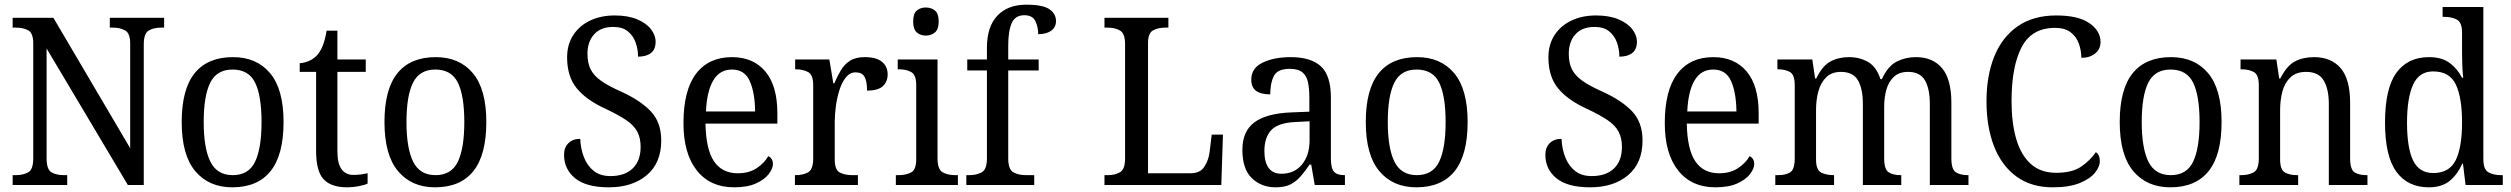

<svg xmlns="http://www.w3.org/2000/svg" viewBox="-20 -790 10726 820"><path d="M34 0V-42H47Q79 -42 100.5 -54Q122 -66 122 -114V-604Q122 -649 100.5 -660.5Q79 -672 48 -672H34V-714H208L536 -157V-604Q536 -648 514.5 -660Q493 -672 463 -672H449V-714H681V-672H668Q636 -672 615 -659.5Q594 -647 594 -600V0H526L179 -583V-114Q179 -66 200 -54Q221 -42 253 -42H267V0Z M972 10Q872 10 814 -59Q756 -128 756 -269Q756 -409 811.5 -477.5Q867 -546 975 -546Q1076 -546 1133.5 -477.5Q1191 -409 1191 -269Q1191 -128 1135.5 -59Q1080 10 972 10ZM974 -42Q1042 -42 1069.5 -99.5Q1097 -157 1097 -269Q1097 -381 1069.5 -437Q1042 -493 973 -493Q906 -493 878 -437Q850 -381 850 -269Q850 -157 878.5 -99.5Q907 -42 974 -42Z M1463 10Q1394 10 1362 -24.5Q1330 -59 1330 -145V-483H1260V-520Q1279 -521 1299 -529.5Q1319 -538 1334 -554Q1349 -571 1358.5 -595Q1368 -619 1375 -659H1421V-536H1542V-483H1421V-143Q1421 -91 1439 -67Q1457 -43 1489 -43Q1507 -43 1521.5 -45Q1536 -47 1550 -50V-6Q1538 0 1513 5Q1488 10 1463 10Z M1838 10Q1738 10 1680 -59Q1622 -128 1622 -269Q1622 -409 1677.5 -477.5Q1733 -546 1841 -546Q1942 -546 1999.5 -477.5Q2057 -409 2057 -269Q2057 -128 2001.5 -59Q1946 10 1838 10ZM1840 -42Q1908 -42 1935.5 -99.5Q1963 -157 1963 -269Q1963 -381 1935.5 -437Q1908 -493 1839 -493Q1772 -493 1744 -437Q1716 -381 1716 -269Q1716 -157 1744.5 -99.5Q1773 -42 1840 -42Z M2580 10Q2484 10 2436.5 -28.5Q2389 -67 2389 -129Q2389 -160 2407.5 -178.5Q2426 -197 2458 -197Q2460 -153 2474.5 -117Q2489 -81 2516.5 -59.5Q2544 -38 2587 -38Q2648 -38 2682 -70.5Q2716 -103 2716 -163Q2716 -201 2701.5 -228Q2687 -255 2654.5 -277Q2622 -299 2569 -324Q2485 -362 2443.5 -412.5Q2402 -463 2402 -545Q2402 -600 2428.5 -640.5Q2455 -681 2501 -702.5Q2547 -724 2605 -724Q2661 -724 2700 -708Q2739 -692 2759.5 -666Q2780 -640 2780 -612Q2780 -579 2760 -563.5Q2740 -548 2705 -548Q2705 -580 2694.5 -609Q2684 -638 2661 -656.5Q2638 -675 2599 -675Q2546 -675 2517.5 -643.5Q2489 -612 2489 -560Q2489 -521 2502.5 -494Q2516 -467 2547 -445Q2578 -423 2632 -399Q2714 -362 2759 -315Q2804 -268 2804 -190Q2804 -94 2742.5 -42Q2681 10 2580 10Z M3115 10Q3013 10 2956 -62Q2899 -134 2899 -264Q2899 -405 2953 -475.5Q3007 -546 3106 -546Q3197 -546 3248.5 -485Q3300 -424 3300 -306V-262H2993Q2995 -152 3029.5 -101Q3064 -50 3131 -50Q3179 -50 3212 -72Q3245 -94 3261 -123Q3269 -120 3275 -111.5Q3281 -103 3281 -90Q3281 -70 3263 -46.5Q3245 -23 3208.5 -6.5Q3172 10 3115 10ZM3205 -314Q3204 -395 3182 -444Q3160 -493 3106 -493Q3054 -493 3026.5 -447Q2999 -401 2995 -314Z M3375 0V-42H3378Q3409 -42 3431 -54Q3453 -66 3453 -114V-426Q3453 -471 3431 -482.5Q3409 -494 3379 -494H3376V-536H3522L3539 -434H3543Q3556 -464 3571 -489.5Q3586 -515 3610 -530.5Q3634 -546 3673 -546Q3723 -546 3747 -526Q3771 -506 3771 -472Q3771 -441 3750.5 -422Q3730 -403 3683 -403Q3683 -444 3672 -462.5Q3661 -481 3634 -481Q3610 -481 3593 -460Q3576 -439 3565.5 -406.5Q3555 -374 3550 -337.5Q3545 -301 3545 -270V-109Q3545 -64 3567 -53Q3589 -42 3619 -42H3644V0Z M3934 -638Q3911 -638 3895.5 -651.5Q3880 -665 3880 -698Q3880 -732 3895.5 -745Q3911 -758 3934 -758Q3957 -758 3973 -745Q3989 -732 3989 -698Q3989 -665 3973 -651.5Q3957 -638 3934 -638ZM3806 0V-42H3818Q3849 -42 3871 -53.5Q3893 -65 3893 -109V-426Q3893 -470 3872 -482Q3851 -494 3820 -494H3814V-536H3984V-114Q3984 -67 4005.5 -54.5Q4027 -42 4059 -42H4071V0Z M4107 0V-42H4120Q4150 -42 4172.5 -54Q4195 -66 4195 -114V-489H4111V-536H4195V-586Q4195 -676 4239.5 -723Q4284 -770 4363 -770Q4434 -770 4462 -750.5Q4490 -731 4490 -700Q4490 -674 4469.5 -659Q4449 -644 4414 -644Q4414 -674 4402 -699.5Q4390 -725 4355 -725Q4316 -725 4301 -691.5Q4286 -658 4286 -595V-536H4416V-489H4286V-114Q4286 -66 4308 -54Q4330 -42 4361 -42H4397V0Z M4697 0V-42H4713Q4742 -42 4763.5 -54.5Q4785 -67 4785 -113V-601Q4785 -647 4763.5 -659.5Q4742 -672 4711 -672H4697V-714H4970V-672H4956Q4925 -672 4904 -660Q4883 -648 4883 -605V-50H5064Q5105 -50 5123 -77Q5141 -104 5146 -140L5155 -215H5203L5196 0Z M5428 10Q5367 10 5326.5 -29Q5286 -68 5286 -150Q5286 -230 5338 -268Q5390 -306 5496 -310L5572 -313V-373Q5572 -410 5566.5 -437.5Q5561 -465 5543 -480.5Q5525 -496 5488 -496Q5436 -496 5420.5 -465.5Q5405 -435 5405 -387Q5365 -387 5344.5 -402Q5324 -417 5324 -450Q5324 -499 5372.5 -522.5Q5421 -546 5493 -546Q5578 -546 5621 -507Q5664 -468 5664 -373V-114Q5664 -72 5677 -57Q5690 -42 5721 -42H5724V0H5595L5580 -87H5573Q5554 -59 5535 -37Q5516 -15 5491.5 -2.5Q5467 10 5428 10ZM5453 -48Q5508 -48 5540.5 -87.5Q5573 -127 5573 -191V-272L5515 -269Q5439 -266 5409.5 -234.5Q5380 -203 5380 -145Q5380 -98 5398 -73Q5416 -48 5453 -48Z M6029 10Q5929 10 5871 -59Q5813 -128 5813 -269Q5813 -409 5868.5 -477.5Q5924 -546 6032 -546Q6133 -546 6190.5 -477.5Q6248 -409 6248 -269Q6248 -128 6192.5 -59Q6137 10 6029 10ZM6031 -42Q6099 -42 6126.5 -99.5Q6154 -157 6154 -269Q6154 -381 6126.5 -437Q6099 -493 6030 -493Q5963 -493 5935 -437Q5907 -381 5907 -269Q5907 -157 5935.5 -99.5Q5964 -42 6031 -42Z M6771 10Q6675 10 6627.5 -28.5Q6580 -67 6580 -129Q6580 -160 6598.5 -178.5Q6617 -197 6649 -197Q6651 -153 6665.5 -117Q6680 -81 6707.5 -59.5Q6735 -38 6778 -38Q6839 -38 6873 -70.5Q6907 -103 6907 -163Q6907 -201 6892.5 -228Q6878 -255 6845.5 -277Q6813 -299 6760 -324Q6676 -362 6634.5 -412.5Q6593 -463 6593 -545Q6593 -600 6619.5 -640.5Q6646 -681 6692 -702.5Q6738 -724 6796 -724Q6852 -724 6891 -708Q6930 -692 6950.5 -666Q6971 -640 6971 -612Q6971 -579 6951 -563.5Q6931 -548 6896 -548Q6896 -580 6885.5 -609Q6875 -638 6852 -656.5Q6829 -675 6790 -675Q6737 -675 6708.5 -643.5Q6680 -612 6680 -560Q6680 -521 6693.5 -494Q6707 -467 6738 -445Q6769 -423 6823 -399Q6905 -362 6950 -315Q6995 -268 6995 -190Q6995 -94 6933.5 -42Q6872 10 6771 10Z M7306 10Q7204 10 7147 -62Q7090 -134 7090 -264Q7090 -405 7144 -475.5Q7198 -546 7297 -546Q7388 -546 7439.5 -485Q7491 -424 7491 -306V-262H7184Q7186 -152 7220.5 -101Q7255 -50 7322 -50Q7370 -50 7403 -72Q7436 -94 7452 -123Q7460 -120 7466 -111.5Q7472 -103 7472 -90Q7472 -70 7454 -46.5Q7436 -23 7399.5 -6.5Q7363 10 7306 10ZM7396 -314Q7395 -395 7373 -444Q7351 -493 7297 -493Q7245 -493 7217.5 -447Q7190 -401 7186 -314Z M7562 0V-42H7575Q7606 -42 7625.5 -54Q7645 -66 7645 -114V-426Q7645 -471 7624.5 -482.5Q7604 -494 7574 -494H7571V-536H7720L7732 -455H7737Q7763 -509 7797.5 -527.5Q7832 -546 7877 -546Q7922 -546 7958 -525.5Q7994 -505 8011 -452H8017Q8043 -508 8080.5 -527Q8118 -546 8163 -546Q8234 -546 8274 -499Q8314 -452 8314 -350V-114Q8314 -66 8333.5 -54Q8353 -42 8384 -42H8387V0H8222V-346Q8222 -411 8201 -447Q8180 -483 8129 -483Q8091 -483 8068.5 -462Q8046 -441 8036.5 -407.5Q8027 -374 8027 -334V-114Q8027 -66 8046.5 -54Q8066 -42 8097 -42H8100V0H7936V-346Q7936 -411 7915 -447Q7894 -483 7842 -483Q7803 -483 7779.5 -460Q7756 -437 7746 -400Q7736 -363 7736 -320V-109Q7736 -64 7758 -53Q7780 -42 7811 -42H7813V0Z M8747 10Q8655 10 8592 -36Q8529 -82 8496.5 -164.5Q8464 -247 8464 -358Q8464 -467 8497.5 -549.5Q8531 -632 8597.5 -678Q8664 -724 8762 -724Q8856 -724 8903.5 -691Q8951 -658 8951 -611Q8951 -580 8928 -561.5Q8905 -543 8869 -543Q8869 -574 8858.5 -603.5Q8848 -633 8823.5 -652Q8799 -671 8757 -671Q8657 -671 8614 -588.5Q8571 -506 8571 -358Q8571 -265 8591 -196.5Q8611 -128 8653 -90Q8695 -52 8762 -52Q8830 -52 8868.5 -78.5Q8907 -105 8931 -140Q8948 -129 8948 -102Q8948 -78 8927 -52Q8906 -26 8861.5 -8Q8817 10 8747 10Z M9249 10Q9149 10 9091 -59Q9033 -128 9033 -269Q9033 -409 9088.5 -477.5Q9144 -546 9252 -546Q9353 -546 9410.5 -477.5Q9468 -409 9468 -269Q9468 -128 9412.5 -59Q9357 10 9249 10ZM9251 -42Q9319 -42 9346.5 -99.5Q9374 -157 9374 -269Q9374 -381 9346.5 -437Q9319 -493 9250 -493Q9183 -493 9155 -437Q9127 -381 9127 -269Q9127 -157 9155.5 -99.5Q9184 -42 9251 -42Z M9544 0V-42H9552Q9583 -42 9605 -54Q9627 -66 9627 -114V-426Q9627 -471 9605.5 -482.5Q9584 -494 9554 -494H9549V-536H9702L9714 -455H9719Q9746 -509 9781 -527.5Q9816 -546 9863 -546Q9936 -546 9976.5 -499Q10017 -452 10017 -350V-114Q10017 -66 10036 -54Q10055 -42 10086 -42H10091V0H9926V-346Q9926 -410 9904 -446.5Q9882 -483 9829 -483Q9787 -483 9762.5 -460Q9738 -437 9728 -400Q9718 -363 9718 -320V-109Q9718 -64 9739 -53Q9760 -42 9790 -42H9795V0Z M10353 10Q10263 10 10214.5 -56.5Q10166 -123 10166 -267Q10166 -412 10214.5 -479Q10263 -546 10354 -546Q10408 -546 10441.5 -521.5Q10475 -497 10495 -458H10500Q10497 -482 10496 -511.5Q10495 -541 10495 -566V-650Q10495 -695 10472.5 -706.5Q10450 -718 10420 -718H10412V-760H10586V-110Q10586 -66 10608 -54Q10630 -42 10661 -42H10669V0H10510L10499 -91H10496Q10475 -44 10441.5 -17Q10408 10 10353 10ZM10372 -51Q10441 -51 10468 -106Q10495 -161 10495 -267Q10495 -373 10468.5 -429Q10442 -485 10371 -485Q10312 -485 10286 -428.5Q10260 -372 10260 -266Q10260 -158 10286 -104.5Q10312 -51 10372 -51Z"/></svg>

Font: Noto Serif Lao SemCond
Style: Regular
Weight: 400
Width: 4
Designer: Monotype Design Team
Foundry: Monotype Imaging Inc.
Version: Version 2.004; ttfautohint (v1.8.4.7-5d5b)